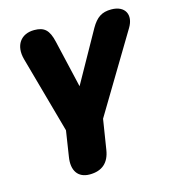

<svg xmlns="http://www.w3.org/2000/svg" viewBox="-104 -586 769 861"><g transform="rotate(-15 280.5 -156.0)"><path d="M207 189C264 189 298 160 307 102L329 -37L547 -400C579 -453 556 -501 491 -501C447 -501 422 -484 397 -441L265 -205L214 -425C201 -482 180 -501 133 -501C71 -501 37 -454 56 -386L155 -30L137 87C126 152 154 189 207 189Z"/></g></svg>

Font: SN Pro Heavy
Style: Italic
Weight: 800
Italic angle: -9°
Designer: Tobias Whetton
Foundry: Supernotes
Version: Version 1.001;Glyphs 3.2 (3249)